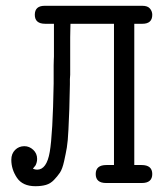

<svg xmlns="http://www.w3.org/2000/svg" viewBox="-20 -631 565 662"><path d="M19 -80Q19 -101 32 -114Q45 -127 64 -127Q81 -127 94.5 -114.5Q108 -102 108 -83Q108 -76 106 -69.5Q104 -63 102 -60Q100 -57 97 -54L94 -50V-49Q102 -46 108 -46Q141 -46 151.5 -107Q162 -168 165 -343V-405Q165 -417 165.5 -425Q166 -433 166 -436V-549H136Q100 -549 100 -580Q100 -611 134 -611H471Q489 -611 497 -601.5Q505 -592 505 -580Q505 -549 471 -549H443V-62H468Q505 -62 505 -31Q505 0 469 0H346Q310 0 310 -31Q310 -62 347 -62H373V-549H223Q223 -541 222.5 -529Q222 -517 222 -502V-373L221 -358V-340Q220 -284 219 -255Q218 -226 216 -184.5Q214 -143 210.5 -122.5Q207 -102 201 -75Q195 -48 186.5 -35.5Q178 -23 166 -10.5Q154 2 138.5 6.5Q123 11 102 11Q58 11 38.5 -18Q19 -47 19 -80Z"/></svg>

Font: CMU Typewriter Text
Style: Regular
Weight: 500
Monospace: yes
Version: Version 0.7.0